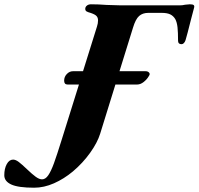

<svg xmlns="http://www.w3.org/2000/svg" viewBox="-223 -675 926 895"><path d="M682 -640Q677 -623 667 -583Q649 -511 642 -488Q639 -479 634 -474Q629 -469 623 -469Q607 -469 607 -485Q607 -524 604.5 -547.5Q602 -571 594 -586Q585 -601 570.5 -608Q556 -615 531 -615H468Q442 -615 425.5 -600.5Q409 -586 397 -546L334 -343H456Q466 -343 471.5 -337Q477 -331 473 -324L470 -319Q462 -305 447 -293Q432 -281 416 -281H315L244 -52Q231 -10 197 37.5Q163 85 117 124Q75 159 28.5 179.5Q-18 200 -64 200Q-138 200 -170.5 185Q-203 170 -203 142Q-203 111 -191.5 90Q-180 69 -162 69Q-150 69 -135.5 80Q-121 91 -97 114Q-73 137 -56.5 149Q-40 161 -27 161Q-11 161 2 142Q15 123 28.5 86Q42 49 65 -25L145 -281H92Q76 -281 76 -299Q76 -317 88.5 -330Q101 -343 117 -343H164L229 -551Q234 -566 234 -580Q234 -595 224 -603Q214 -611 189 -618Q179 -621 176 -626.5Q173 -632 175 -639Q177 -646 184 -650.5Q191 -655 200 -655Q236 -655 274 -652Q324 -650 342 -650H614Q628 -650 640 -653Q656 -655 662 -655Q675 -655 679.5 -651.5Q684 -648 682 -640Z"/></svg>

Font: EB Garamond ExtraBold
Style: Italic
Weight: 800
Italic angle: -17.2°
Designer: Georg Duffner and Octavio Pardo
Foundry: Georg Duffner
Version: Version 1.000